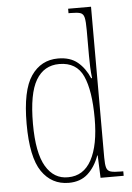

<svg xmlns="http://www.w3.org/2000/svg" viewBox="-54 -801 587 852"><g transform="rotate(-5 239.0 -375.0)"><path d="M218 10Q142 10 98 -54Q54 -118 54 -267Q54 -416 98 -480Q142 -544 218 -544Q272 -544 305 -516.5Q338 -489 357 -444H361Q358 -468 357 -493.5Q356 -519 356 -544V-658Q356 -697 352 -714Q348 -731 335 -735.5Q322 -740 293 -740H282V-760H384V-88Q384 -57 388.5 -42.5Q393 -28 407.5 -24Q422 -20 452 -20H463V0H360L356 -100H354Q336 -50 303 -20Q270 10 218 10ZM217 -15Q286 -15 321.5 -80.5Q357 -146 357 -265Q357 -389 327.5 -454Q298 -519 221 -519Q153 -519 117.5 -459Q82 -399 82 -265Q82 -135 118 -74.5Q154 -14 217 -15Z"/></g></svg>

Font: Noto Serif Ethiopic Condensed Thin
Style: Regular
Weight: 100
Width: 3
Designer: Monotype Design Team
Foundry: Monotype Imaging Inc.
Version: Version 2.102; ttfautohint (v1.8.4.7-5d5b)